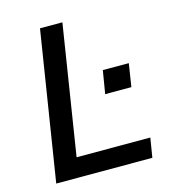

<svg xmlns="http://www.w3.org/2000/svg" viewBox="-106 -791 783 878"><g transform="rotate(-15 285.5 -352.5)"><path d="M52 0 164 -705H270L173 -92H522L507 0ZM374 -337 392 -446H515L498 -337Z"/></g></svg>

Font: Nunito Sans 10pt SemiBold
Style: Italic
Weight: 600
Italic angle: -9°
Designer: Vernon Adams
Foundry: Vernon Adams
Version: Version 3.101;gftools[0.9.27]